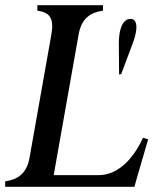

<svg xmlns="http://www.w3.org/2000/svg" viewBox="-40 -720 613 740"><path d="M-20 0H478L487 -32L531 -183L511 -189C479 -118 421 -45 340 -45H167L263 -587C274 -650 309 -672 357 -679V-700H104V-679C152 -672 169 -650 158 -587L74 -113C63 -50 28 -28 -20 -21ZM418 -554 419 -433 427 -434 472 -554C499 -628 481 -649 462 -647C443 -647 419 -628 418 -554Z"/></svg>

Font: RL Madena Oblique
Style: Regular
Weight: 400
Italic angle: -10°
Designer: I Kadek Wantara Putra
Foundry: Roughlines ID
Version: Version 1.000;Glyphs 3.1.2 (3151)